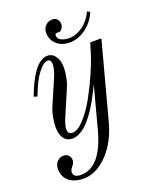

<svg xmlns="http://www.w3.org/2000/svg" viewBox="-162 -736 846 1066"><g transform="rotate(-20 261.0 -203.0)"><path d="M502 -456.1 379.9 1Q362.3 65.4 328.6 119.4Q294.9 173.3 246.1 207.8Q197.3 242.2 144 242.2Q90.3 242.2 58.6 215.8Q26.9 189.5 26.9 144Q26.9 117.2 43 100.6Q59.1 84 81.1 84Q99.1 84 110.1 95.7Q121.1 107.4 121.1 124Q121.1 139.6 106.9 157.2Q92.8 174.8 92.8 186Q92.8 217.8 136.2 217.8Q196.8 217.8 240 166.5Q283.2 115.2 311 9.8L375 -231Q364.3 -209 356.9 -193.8Q349.6 -178.7 334.2 -151.1Q318.8 -123.5 306.2 -104Q293.5 -84.5 274.9 -60.8Q256.3 -37.1 239.5 -22.5Q222.7 -7.8 202.1 2.2Q181.6 12.2 162.1 12.2Q129.9 12.2 112.1 -11.7Q94.2 -35.6 94.2 -80.1Q94.2 -106 100.1 -136.5Q106 -167 113.8 -186L183.1 -347.2Q199.2 -386.7 199.2 -413.1Q199.2 -441.9 179.2 -441.9Q157.7 -441.9 133.1 -413.3Q108.4 -384.8 90.3 -348.9Q72.3 -313 58.1 -273.9L38.1 -279.8Q51.8 -317.9 67.1 -349.9Q82.5 -381.8 101.3 -409.2Q120.1 -436.5 141.8 -452.1Q163.6 -467.8 186 -467.8Q215.8 -467.8 233.4 -441.9Q251 -416 251 -375Q251 -350.6 245.1 -320.1Q239.3 -289.6 231 -270L162.1 -108.9Q146 -69.3 146 -48.8Q146 -18.1 171.9 -18.1Q204.1 -18.1 243.9 -61.8Q283.7 -105.5 317.6 -168.2Q351.6 -231 377.4 -290Q403.3 -349.1 416 -390.1L436 -456.1ZM224.1 -588.9Q224.1 -615.7 241.2 -631.8Q258.3 -647.9 280.8 -647.9Q298.8 -647.9 309.3 -636.5Q319.8 -625 319.8 -608.9Q319.8 -593.3 311.3 -581.1Q302.7 -568.8 290 -568.8Q289.1 -568.8 287.4 -569.3Q285.6 -569.8 285.2 -569.8Q269 -569.8 269 -557.1Q269 -539.1 287.6 -528.6Q306.2 -518.1 335.9 -518.1Q377 -518.1 416.3 -546.4Q455.6 -574.7 478 -624L494.1 -615.2Q472.2 -562 426.8 -528.1Q381.3 -494.1 330.1 -494.1Q284.2 -494.1 254.2 -520.5Q224.1 -546.9 224.1 -588.9Z"/></g></svg>

Font: Flanker Steampunk
Style: Italic
Weight: 400
Italic angle: -12°
Designer: Alexey Kryukov, Leonardo Di Lena
Foundry: Alexey Kryukov, Leonardo Di Lena
Version: 1.210